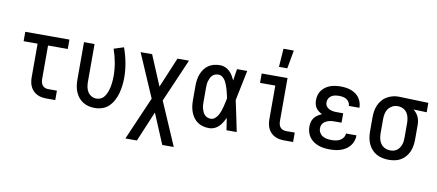

<svg xmlns="http://www.w3.org/2000/svg" viewBox="-81 -1076 3662 1610"><g transform="rotate(10 1750.0 -270.5)"><path d="M335 0Q314 0 293.5 -3.5Q273 -7 254.5 -16Q236 -25 221 -40Q206 -55 197 -74Q188 -93 184.5 -113.5Q181 -134 181 -155V-440H62V-520H438V-440H270V-155Q270 -141 273.5 -127Q277 -113 285.5 -101.5Q294 -90 307.5 -85Q321 -80 335 -80H409V0Z M746 8Q720 8 694 2Q668 -4 645.5 -18Q623 -32 606.5 -52.5Q590 -73 580 -97.5Q570 -122 566 -148Q562 -174 562 -200V-520H652V-200Q652 -178 656 -155.5Q660 -133 671.5 -114Q683 -95 703 -83.5Q723 -72 745 -72Q762 -72 778 -78Q794 -84 805 -96Q816 -108 824 -123Q832 -138 837.5 -153.5Q843 -169 846.5 -185.5Q850 -202 852 -218Q854 -234 855 -250.5Q856 -267 856 -284Q856 -341 845.5 -398Q835 -455 816 -509L900 -536Q922 -475 934 -411.5Q946 -348 946 -284Q946 -251 942 -218Q938 -185 929.5 -153Q921 -121 905.5 -91Q890 -61 866.5 -37.5Q843 -14 811 -3Q779 8 746 8Z M1044 215 1203 -152 1044 -520H1142L1250 -263L1358 -520H1456L1297 -153L1456 215H1358L1250 -42L1142 215Z M1720 8Q1694 8 1669 2Q1644 -4 1622.5 -18.5Q1601 -33 1586 -54Q1571 -75 1562 -99Q1553 -123 1549.5 -148.5Q1546 -174 1546 -200V-320Q1546 -346 1549.5 -371.5Q1553 -397 1562 -421Q1571 -445 1586 -466Q1601 -487 1622.5 -501.5Q1644 -516 1669 -522Q1694 -528 1720 -528Q1742 -528 1763 -519.5Q1784 -511 1800.5 -495.5Q1817 -480 1828.5 -461Q1840 -442 1850 -421Q1853 -446 1857 -470.5Q1861 -495 1865 -520H1952Q1938 -456 1925.5 -391.5Q1913 -327 1899 -263Q1914 -198 1927 -132Q1940 -66 1954 0H1867Q1863 -26 1859 -52Q1855 -78 1851 -103Q1842 -83 1830 -63Q1818 -43 1802 -27Q1786 -11 1764.5 -1.5Q1743 8 1720 8ZM1720 -72Q1739 -72 1754.5 -85Q1770 -98 1780 -115Q1790 -132 1796.5 -150.5Q1803 -169 1808 -188Q1813 -207 1817 -226Q1821 -245 1825 -264Q1821 -282 1817 -300.5Q1813 -319 1807.5 -337.5Q1802 -356 1795.5 -373.5Q1789 -391 1779.5 -407.5Q1770 -424 1754.5 -436Q1739 -448 1720 -448Q1706 -448 1692 -443Q1678 -438 1668 -427.5Q1658 -417 1652 -404Q1646 -391 1642 -377Q1638 -363 1637 -348.5Q1636 -334 1636 -320V-200Q1636 -186 1637 -171.5Q1638 -157 1642 -143Q1646 -129 1652 -116Q1658 -103 1668 -92.5Q1678 -82 1692 -77Q1706 -72 1720 -72Z M2360 0Q2339 0 2318.5 -3.5Q2298 -7 2279 -16Q2260 -25 2245 -40Q2230 -55 2221 -74Q2212 -93 2208.5 -113.5Q2205 -134 2205 -155V-440H2075V-520H2295V-155Q2295 -141 2298 -127Q2301 -113 2310 -101.5Q2319 -90 2332.5 -85Q2346 -80 2360 -80H2434V0ZM2208 -600 2219 -756H2307L2279 -600Z M2747 8Q2723 8 2699 5Q2675 2 2652 -6Q2629 -14 2609 -27.5Q2589 -41 2574.5 -60.5Q2560 -80 2553 -103.5Q2546 -127 2546 -151Q2546 -171 2551 -190.5Q2556 -210 2568 -226Q2580 -242 2597 -253Q2614 -264 2632 -272Q2617 -279 2603 -289.5Q2589 -300 2579.5 -314Q2570 -328 2566 -345Q2562 -362 2562 -379Q2562 -401 2568 -423Q2574 -445 2587.5 -463Q2601 -481 2619.5 -494Q2638 -507 2659 -514.5Q2680 -522 2702.5 -525Q2725 -528 2747 -528Q2769 -528 2791.5 -525Q2814 -522 2834.5 -514.5Q2855 -507 2873.5 -494.5Q2892 -482 2905 -464Q2918 -446 2925 -424.5Q2932 -403 2932 -381V-379H2842Q2842 -396 2833 -410.5Q2824 -425 2810 -433.5Q2796 -442 2780 -445Q2764 -448 2747 -448Q2731 -448 2714 -445Q2697 -442 2683 -433.5Q2669 -425 2660.5 -409.5Q2652 -394 2652 -378Q2652 -367 2655.5 -356Q2659 -345 2667 -337Q2675 -329 2685 -323.5Q2695 -318 2705.5 -315Q2716 -312 2727.5 -311Q2739 -310 2750 -310H2806V-230H2750Q2737 -230 2724 -229Q2711 -228 2698.5 -224.5Q2686 -221 2674.5 -215Q2663 -209 2654 -200Q2645 -191 2640.5 -178.5Q2636 -166 2636 -153Q2636 -133 2646 -115.5Q2656 -98 2672.5 -88.5Q2689 -79 2708.5 -75.5Q2728 -72 2747 -72Q2766 -72 2784.5 -75Q2803 -78 2819.5 -87Q2836 -96 2847 -112Q2858 -128 2858 -147H2948V-146Q2948 -123 2940.5 -100Q2933 -77 2918 -58Q2903 -39 2883 -26Q2863 -13 2840.5 -5.5Q2818 2 2794.5 5Q2771 8 2747 8Z M3249 8Q3222 8 3195.5 2.5Q3169 -3 3145 -16Q3121 -29 3103 -49.5Q3085 -70 3074 -94.5Q3063 -119 3058.5 -146Q3054 -173 3054 -200V-320Q3054 -346 3058 -371.5Q3062 -397 3072 -421Q3082 -445 3098.5 -465.5Q3115 -486 3137 -499.5Q3159 -513 3184 -520.5Q3209 -528 3235 -528H3250L3494 -520V-440L3381 -444Q3395 -433 3406.5 -419Q3418 -405 3425 -389Q3432 -373 3435 -355.5Q3438 -338 3438 -320V-200Q3438 -173 3434 -146.5Q3430 -120 3419.5 -95.5Q3409 -71 3391.5 -50.5Q3374 -30 3351.5 -16.5Q3329 -3 3302.5 2.5Q3276 8 3249 8ZM3249 -72Q3264 -72 3279 -76Q3294 -80 3306 -89.5Q3318 -99 3326.5 -112Q3335 -125 3340 -139.5Q3345 -154 3346.5 -169.5Q3348 -185 3348 -200V-320Q3348 -342 3344 -363.5Q3340 -385 3329 -404Q3318 -423 3299 -434.5Q3280 -446 3258 -448H3242Q3220 -448 3199.5 -436.5Q3179 -425 3166 -406.5Q3153 -388 3148.5 -365.5Q3144 -343 3144 -320V-200Q3144 -177 3149 -153.5Q3154 -130 3167.5 -111Q3181 -92 3203 -82Q3225 -72 3249 -72Z"/></g></svg>

Font: Iosevka SS10 Medium
Style: Regular
Weight: 500
Monospace: yes
Designer: Belleve Invis
Foundry: Belleve Invis
Version: Version 28.0.6; ttfautohint (v1.8.4)